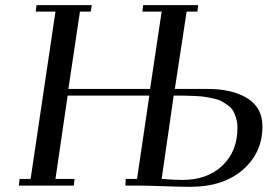

<svg xmlns="http://www.w3.org/2000/svg" viewBox="-20 -722 1051 747"><path d="M53.2 0 56.2 -25.9H99.1L195.8 -676.8H119.1L122.1 -702.1H336.9L333 -676.8H291L246.1 -376H564L608.9 -676.8H534.2L537.1 -702.1H751L748 -676.8H706.1L660.2 -376H787.1Q883.8 -376 942.4 -339.6Q1001 -303.2 1001 -230Q1001 -127.9 924.8 -61.5Q848.6 4.9 719.2 4.9Q688.5 4.9 616.9 2.4Q545.4 0 509.8 0H467.8L469.2 -25.9H513.2L561 -350.1H243.2L195.8 -25.9H270L267.1 0ZM608.9 -25.9Q657.7 -22 689.9 -22Q787.1 -22 845.5 -77.9Q903.8 -133.8 903.8 -224.1Q903.8 -244.6 898.9 -261.5Q894 -278.3 887 -290.8Q879.9 -303.2 866.2 -312.7Q852.5 -322.3 841.1 -328.6Q829.6 -335 809.1 -339.1Q788.6 -343.3 774.9 -345.5Q761.2 -347.7 736.1 -348.6Q710.9 -349.6 697 -349.9Q683.1 -350.1 655.8 -350.1Z"/></svg>

Font: Dehuti
Style: Bold-Italic
Weight: 700
Version: Version 1.2